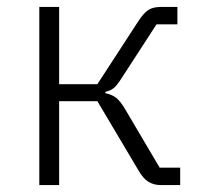

<svg xmlns="http://www.w3.org/2000/svg" viewBox="-20 -532 578 552"><path d="M93 0V-512H150V-290H260L377 -470Q394 -496 407.5 -504Q421 -512 442 -512H490V-462H430L332 -311Q318 -289 309 -280.5Q300 -272 283 -268V-264Q300 -261 313 -251.5Q326 -242 341 -216L439 -50H498V0H441Q422 0 406.5 -9.5Q391 -19 377 -44L260 -241H150V0Z"/></svg>

Font: IBM Plex Sans Light
Style: Regular
Weight: 300
Designer: Mike Abbink, Paul van der Laan, Pieter van Rosmalen
Foundry: Bold Monday
Version: Version 3.201